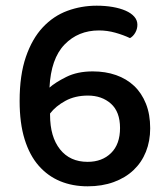

<svg xmlns="http://www.w3.org/2000/svg" viewBox="-20 -641 592 675"><path d="M463 -554Q463 -539 455.5 -526Q448 -513 437 -507Q414 -518 385.5 -526Q357 -534 328 -534Q255 -534 207 -484.5Q159 -435 154 -333Q174 -351 213 -370.5Q252 -390 306 -390Q351 -390 388 -377Q425 -364 451.5 -339Q478 -314 493 -276.5Q508 -239 508 -190Q508 -145 493 -107.5Q478 -70 449.5 -43Q421 -16 380 -1Q339 14 288 14Q235 14 191.5 -4Q148 -22 116 -58.5Q84 -95 66.5 -151.5Q49 -208 49 -286Q49 -377 71 -441Q93 -505 130.5 -545Q168 -585 217 -603Q266 -621 320 -621Q350 -621 376 -616.5Q402 -612 421.5 -603.5Q441 -595 452 -582.5Q463 -570 463 -554ZM288 -72Q339 -72 370.5 -103Q402 -134 402 -191Q402 -248 370 -276.5Q338 -305 289 -305Q244 -305 210 -286.5Q176 -268 156 -242V-237Q156 -160 191 -116Q226 -72 288 -72Z"/></svg>

Font: Baloo Tammudu 2 Medium
Style: Regular
Weight: 500
Designer: Maithili Shingre, Omkar Shende and Ek Type
Foundry: Ek Type
Version: Version 1.640;hotconv 1.0.111;makeotfexe 2.5.65597; ttfautoh